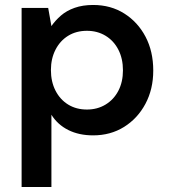

<svg xmlns="http://www.w3.org/2000/svg" viewBox="-20 -533 687 773"><path d="M67 220V-501H174L187 -428Q203 -451 225.5 -470.5Q248 -490 280.5 -501.5Q313 -513 355 -513Q426 -513 480.5 -478.5Q535 -444 566 -385Q597 -326 597 -249Q597 -174 565.5 -115Q534 -56 479.5 -22Q425 12 355 12Q298 12 255 -9.5Q212 -31 187 -71V220ZM330 -92Q372 -92 405 -112Q438 -132 456.5 -167.5Q475 -203 475 -250Q475 -297 456.5 -333Q438 -369 405 -389Q372 -409 330 -409Q287 -409 254.5 -389Q222 -369 203.5 -333Q185 -297 185 -251Q185 -204 203.5 -168Q222 -132 254.5 -112Q287 -92 330 -92Z"/></svg>

Font: DM Sans 17pt SemiBold
Style: Regular
Weight: 600
Version: Version 4.004;gftools[0.9.30]